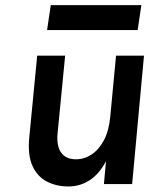

<svg xmlns="http://www.w3.org/2000/svg" viewBox="-20 -698 604 728"><path d="M240 9Q193.5 9 157.5 -9.8Q121.5 -28.5 103 -69.2Q84.5 -110 91 -177L121 -487H227L198 -189Q194.5 -141.5 213 -117.8Q231.5 -94 268 -94Q299.5 -94 327.2 -112.2Q355 -130.5 374 -166.2Q393 -202 398 -255L420 -487H526L481 0H374L382 -87Q356.5 -38.5 320 -14.8Q283.5 9 240 9ZM172.5 -678.5H516L502 -584H158.5Z"/></svg>

Font: Karla
Style: Bold Italic
Weight: 700
Italic angle: -8°
Designer: Jonathan Pinhorn
Version: Version 2.004;gftools[0.9.33]